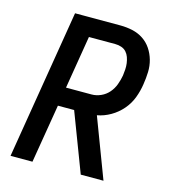

<svg xmlns="http://www.w3.org/2000/svg" viewBox="-109 -825 819 914"><g transform="rotate(15 300.0 -367.5)"><path d="M485 0H373L263 -289H183L135 0H27L148 -735H371Q402 -735 431.5 -728.5Q461 -722 485 -706Q509 -690 525 -666Q541 -642 549 -613.5Q557 -585 556 -554.5Q555 -524 550 -493Q545 -459 532.5 -425.5Q520 -392 496 -364Q472 -336 440 -317.5Q408 -299 374 -293ZM198 -382H324Q347 -382 369.5 -392Q392 -402 408 -420.5Q424 -439 432.5 -462Q441 -485 445 -508Q447 -523 448 -538.5Q449 -554 447 -569Q445 -584 440 -598Q435 -612 425.5 -622.5Q416 -633 401.5 -638Q387 -643 371 -643H241Z"/></g></svg>

Font: Iosevka Semibold Extended
Style: Italic
Weight: 600
Width: 7
Italic angle: -9°
Monospace: yes
Designer: Belleve Invis
Foundry: Belleve Invis
Version: Version 32.5.0; ttfautohint (v1.8.4)